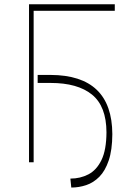

<svg xmlns="http://www.w3.org/2000/svg" viewBox="-20 -747 598 884"><path d="M508.5 -727.3V-697.4H134.9V0H113.6V-727.3ZM153.4 -365.1V-402H213.1Q496.1 -400.9 497.2 -129.3Q496.8 -56.1 480.6 -8.3Q464.5 39.4 437.5 66.8Q410.5 94.1 377 105.3Q343.4 116.5 308.2 116.5L304 75.3Q349.4 75.3 387.1 55.8Q424.7 36.2 447.3 -10.3Q469.8 -56.8 470.2 -137.8Q469.8 -257.5 403.8 -311.3Q337.7 -365.1 213.1 -365.1Z"/></svg>

Font: Inter UI Thin
Style: Regular
Weight: 100
Designer: Rasmus Andersson
Foundry: rsms
Version: 3.2;8d6f07862